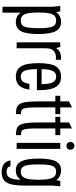

<svg xmlns="http://www.w3.org/2000/svg" viewBox="696 -1450 938 2371"><g transform="rotate(90 1165.5 -264.0)"><path d="M62.6 175H135.8V-51.2Q154.8 -21.2 184.7 -5.6Q214.6 10 253.6 10Q330.8 10 365.2 -54.7Q399.6 -119.4 399.6 -267Q399.6 -416.6 364.4 -482.6Q329.2 -548.6 249.2 -548.6Q211.6 -548.6 182.4 -534Q153.2 -519.4 129.2 -488.4L120.2 -538.6H53.2L62.6 -450.2ZM134 -270.4Q134 -394 155.6 -441Q177.2 -488 234.2 -488Q288.6 -488 308.1 -442.3Q327.6 -396.6 327.6 -269.6Q327.6 -142 308.1 -96.3Q288.6 -50.6 234.2 -50.6Q177.4 -50.6 155.7 -98.2Q134 -145.8 134 -270.4Z M502.2 0H575.4V-355Q575.4 -430.8 609.1 -458.3Q642.8 -485.8 688.2 -485.8Q695.6 -485.8 703.1 -485Q710.6 -484.2 718 -482.4V-546.8Q674.4 -552 636.6 -539.4Q598.8 -526.8 573.4 -487.4L557.8 -538.6H502.2Z M927.6 -50.6Q876.8 -50.6 855.6 -93.5Q834.4 -136.4 833.2 -250.4H1093.2V-273.6Q1093.2 -348.6 1082.8 -400.6Q1072.4 -452.6 1052 -485.7Q1031.6 -518.8 1000 -533.7Q968.4 -548.6 926.2 -548.6Q840.2 -548.6 799.7 -485.2Q759.2 -421.8 759.2 -269.8Q759.2 -118.2 799.5 -54.1Q839.8 10 925.8 10Q997.8 10 1036.8 -32.4Q1075.8 -74.8 1086 -157.8H1014.8Q1007.6 -102 986.1 -76.3Q964.6 -50.6 927.6 -50.6ZM926.4 -488Q971.8 -488 994.4 -450.2Q1017 -412.4 1019.2 -308.2H833.4Q835.4 -409.8 857.2 -448.9Q879 -488 926.4 -488Z M1162.2 -538.6V-478H1231.6V-270.2Q1231.6 -177.6 1238.8 -122.3Q1246 -67 1264.3 -38Q1282.6 -9 1312.9 0.1Q1343.2 9.2 1388.6 9.2V-53.2Q1362.2 -53.2 1345.9 -58.2Q1329.6 -63.2 1320.7 -84.6Q1311.8 -106 1308.7 -149.5Q1305.6 -193 1305.6 -270V-478H1388.6V-538.6H1305.6V-683.6L1231.6 -646.4V-538.6Z M1422.2 -538.6V-478H1491.6V-270.2Q1491.6 -177.6 1498.8 -122.3Q1506 -67 1524.3 -38Q1542.6 -9 1572.9 0.1Q1603.2 9.2 1648.6 9.2V-53.2Q1622.2 -53.2 1605.9 -58.2Q1589.6 -63.2 1580.7 -84.6Q1571.8 -106 1568.7 -149.5Q1565.6 -193 1565.6 -270V-478H1648.6V-538.6H1565.6V-683.6L1491.6 -646.4V-538.6Z M1817.8 0V-538.6H1743.8V0ZM1731.8 -663.8Q1731.8 -642.4 1746 -628.6Q1760.2 -614.8 1780.8 -614.8Q1801.4 -614.8 1815.2 -628.6Q1829 -642.4 1829 -663.8Q1829 -684.4 1815.2 -698.6Q1801.4 -712.8 1780.8 -712.8Q1760.2 -712.8 1746 -698.6Q1731.8 -684.4 1731.8 -663.8Z M2106.6 185Q2195.8 185 2233.5 123.3Q2271.2 61.6 2271.2 -94.6V-450.2L2280.6 -538.6H2213.6L2204.6 -488.4Q2188.6 -515.6 2155.4 -532.1Q2122.2 -548.6 2081 -548.6Q2004.6 -548.6 1971.2 -483.1Q1937.8 -417.6 1937.8 -271.2Q1937.8 -125.6 1971.2 -57.8Q2004.6 10 2084.4 10Q2126.6 10 2154.7 -7.3Q2182.8 -24.6 2199.8 -50.4Q2196.4 45.6 2174.4 85Q2152.4 124.4 2100.4 124.4Q2071.2 124.4 2054.8 113Q2038.4 101.6 2031.2 76.4H1959.6Q1970.8 132.2 2007.1 158.6Q2043.4 185 2106.6 185ZM2100.2 -488Q2154 -488 2176.5 -441.2Q2199 -394.4 2199 -269.8Q2199 -145.2 2176.5 -97.9Q2154 -50.6 2100.2 -50.6Q2048.6 -50.6 2029.2 -96.9Q2009.8 -143.2 2009.8 -272.2Q2009.8 -396.8 2028.6 -442.4Q2047.4 -488 2100.2 -488Z"/></g></svg>

Font: Secuela Light
Style: Regular
Weight: 300
Designer: Fernando Haro
Foundry: deFharo
Version: Version 1.708